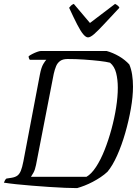

<svg xmlns="http://www.w3.org/2000/svg" viewBox="-27 -966 720 986"><path d="M369 0Q345 0 307 -1.5Q269 -3 225 -6Q181 -9 137 -12.5Q93 -16 55.5 -20Q18 -24 -7 -28Q-4 -36 -1 -41Q2 -46 6 -49L32 -53Q51 -56 62 -64Q73 -72 80 -89Q87 -106 93 -137L178 -584Q185 -620 195.5 -637.5Q206 -655 211 -659H126Q123 -663 121.5 -667.5Q120 -672 120 -677Q126 -682 138.5 -688.5Q151 -695 163.5 -699.5Q176 -704 182 -704H521Q536 -700 552.5 -693Q569 -686 584.5 -677Q600 -668 613.5 -657Q627 -646 637 -635Q647 -612 651.5 -582.5Q656 -553 656 -521Q656 -470 645 -407.5Q634 -345 616 -282.5Q598 -220 574.5 -167.5Q551 -115 525 -84Q509 -69 489.5 -56Q470 -43 449 -32Q428 -21 407.5 -13Q387 -5 369 0ZM132 -58H417Q442 -72 466 -108.5Q490 -145 510 -195.5Q530 -246 545.5 -303Q561 -360 569.5 -415Q578 -470 578 -515Q578 -557 569.5 -591Q561 -625 538 -644Q519 -649 484 -653Q449 -657 406 -660Q363 -663 320 -663Q296 -663 282 -653Q268 -643 261 -626Q254 -609 249 -587L158 -119Q153 -94 145 -79.5Q137 -65 132 -58ZM425 -774Q414 -774 400.5 -790Q387 -806 369.5 -840Q352 -874 328 -926Q333 -932 337.5 -937Q342 -942 352 -946L435 -848L564 -946Q572 -942 578.5 -936.5Q585 -931 586 -926Q539 -876 507.5 -842Q476 -808 456.5 -791Q437 -774 425 -774Z"/></svg>

Font: Texturina 12pt Thin
Style: Italic
Weight: 250
Italic angle: -11°
Designer: Guillermo Torres Carreño
Foundry: Omnibus-Type
Version: Version 1.002